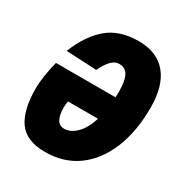

<svg xmlns="http://www.w3.org/2000/svg" viewBox="-173 -854 945 997"><g transform="rotate(30 300.0 -355.0)"><path d="M598 -457Q598 -314 554 -207.5Q510 -101 429.5 -42.5Q349 16 237 16Q125 16 78 -50Q31 -116 31 -246Q31 -282 38.5 -329.5Q46 -377 56 -413H413Q414 -430 414 -447Q414 -509 398 -541Q382 -573 344 -573Q317 -573 295.5 -549.5Q274 -526 255 -486L73 -495Q117 -606 187.5 -666Q258 -726 372 -726Q483 -726 540.5 -657Q598 -588 598 -457ZM263 -138Q300 -138 334.5 -171.5Q369 -205 390 -271H210Q209 -264 207.5 -253Q206 -242 206 -233Q206 -190 219.5 -164Q233 -138 263 -138Z"/></g></svg>

Font: Geist Mono Black
Style: Italic
Weight: 900
Italic angle: -12°
Monospace: yes
Designer: Basement.studio, Andrés Briganti, Mateo Zaragoza
Foundry: Basement.studio, Vercel, Andrés Briganti, Guido Ferreyra, Mateo Zaragoza
Version: Version 1.500; ttfautohint (v1.8.4.7-5d5b)